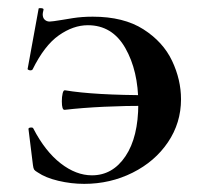

<svg xmlns="http://www.w3.org/2000/svg" viewBox="-20 -440 496 472"><path d="M425 -196Q425 -138 393 -90.5Q361 -43 306 -15.5Q251 12 187 12Q155 12 123.5 4.5Q92 -3 73 -16Q66 -20 64 -23Q62 -26 61 -34L50 -123Q50 -126 55.5 -126.5Q61 -127 62 -124Q91 -68 129 -38.5Q167 -9 206 -9Q257 -9 288.5 -56Q320 -103 320 -185Q320 -266 288 -322Q256 -378 196 -378Q160 -378 124.5 -353Q89 -328 60 -269Q58 -267 55 -267Q52 -267 49.5 -268.5Q47 -270 48 -271L75 -419Q75 -420 79 -420Q88 -420 87 -416Q85 -408 85 -405Q85 -396 90 -391.5Q95 -387 102 -387Q108 -387 132 -391Q137 -392 159.5 -395.5Q182 -399 208 -399Q284 -399 332.5 -368Q381 -337 403 -290.5Q425 -244 425 -196ZM349 -206V-180Q226 -180 139 -170Q132 -169 132 -191Q132 -202 134 -210.5Q136 -219 140 -218Q212 -206 349 -206Z"/></svg>

Font: Cormorant Infant
Style: Bold
Weight: 700
Designer: Christian Thalmann (Catharsis Fonts)
Foundry: Catharsis Fonts
Version: Version 4.000